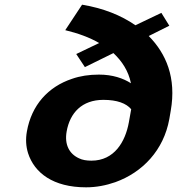

<svg xmlns="http://www.w3.org/2000/svg" viewBox="-20 -791 758 821"><path d="M404 -607 306 -560 343 -504 465 -564C502 -529 529 -488 540 -435C507 -456 462 -472 403 -472C361 -472 322 -466 288 -454C186 -420 115 -342 95 -229C89 -196 91 -165 100 -136C127 -52 207 10 348 10C391 10 433 2 473 -12C590 -54 680 -149 704 -282L710 -317C735 -459 690 -562 616 -637L704 -681L670 -736L559 -683C497 -726 421 -756 331 -771L259 -662C313 -649 363 -631 404 -607ZM422 -364C481 -364 520 -349 541 -324L531 -268C516 -185 469 -104 371 -104C350 -104 332 -107 318 -114C276 -133 255 -173 265 -229C279 -308 330 -364 422 -364Z"/></svg>

Font: Asimov
Style: XWidIt
Weight: 500
Designer: Google
Version: Version 2.000980; 2014